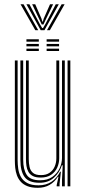

<svg xmlns="http://www.w3.org/2000/svg" viewBox="-20 -888 410 915"><path d="M160.2 7Q130.2 7 110.2 -1Q90.2 -9 78.4 -22.6Q66.5 -36.2 60.5 -53.1Q54.5 -70 52.6 -87.9Q50.8 -105.8 50.8 -122.2V-600H64V-124.5Q64 -105 66.9 -83.9Q69.8 -62.8 79.6 -44.9Q89.5 -27 109.5 -15.9Q129.5 -4.8 163.8 -4.8Q199.5 -4.8 225.2 -21.8Q251 -38.8 266.5 -69.5H270.2L263.8 -11.8V0H250.2L250 -5.5L258.8 -45.8H256Q240.2 -20.5 216.2 -6.8Q192.2 7 160.2 7ZM302 0V-600H315.2V0ZM173.8 -41.8Q150 -41.8 136 -49.4Q122 -57 115.1 -69.6Q108.2 -82.2 106 -97.8Q103.8 -113.2 103.8 -128.8V-600H117V-129.5Q117 -110 120.8 -92.6Q124.5 -75.2 136.9 -64.4Q149.2 -53.5 175.5 -53.5Q200.5 -53.5 216.6 -64.8Q232.8 -76 240.6 -94.2Q248.5 -112.5 248.5 -133.2V-600H262.2V-134Q262.2 -110.5 252.6 -89.2Q243 -68 223.5 -54.9Q204 -41.8 173.8 -41.8ZM167 -17Q116.8 -17.2 97 -44.9Q77.2 -72.5 77.2 -125.2V-600H90.5V-126.8Q90.5 -80.5 107.4 -54.6Q124.2 -28.8 171.2 -28.8Q206.5 -28.8 229.6 -45.1Q252.8 -61.5 264.1 -86Q275.5 -110.5 275.5 -135.2V-600H288.8V0H275.5V-32L278.8 -100.5H275Q263.8 -65 236.4 -40.8Q209 -16.5 167 -17ZM202.2 -689.5V-700.8H261.5V-689.5ZM106 -645V-656.2H165V-645ZM106 -667.2V-678.5H165V-667.2ZM106 -689.5V-700.8H165V-689.5ZM202.2 -645V-656.2H261.5V-645ZM202.2 -667.2V-678.5H261.5V-667.2ZM77.8 -867.8H92.2L162 -744.2H148.2ZM105.8 -867.8H120.2L169.5 -773.8L181 -754.2H185L196.5 -773.8L245.8 -867.8H260.2L192 -744.2H173.8ZM133.2 -867.8H147.8L177.8 -799L181.8 -785H184.2L188.2 -799L218.5 -867.8H233.2L195.8 -790.2L187.2 -771.5H178.8L170 -790.2ZM273.8 -867.8H288L217.8 -744.2H204Z"/></svg>

Font: Big Shoulders Inline Display Thin
Style: Regular
Weight: 400
Version: Version 2.002